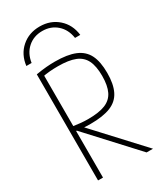

<svg xmlns="http://www.w3.org/2000/svg" viewBox="-235 -1054 971 1141"><g transform="rotate(-30 250.0 -483.0)"><path d="M240 -966Q314 -966 365 -921Q416 -876 425 -802H389Q380 -863 339.5 -899Q299 -935 240 -935Q181 -935 140.5 -899Q100 -863 91 -802H55Q64 -876 115 -921Q166 -966 240 -966ZM84 -728Q125 -735 155.5 -737.5Q186 -740 214 -740Q300 -740 352 -718.5Q404 -697 427.5 -650.5Q451 -604 451 -526Q451 -450 427.5 -402.5Q404 -355 352 -334Q300 -313 214 -313Q187 -313 159.5 -315Q132 -317 96 -323L105 -355Q140 -350 165 -347.5Q190 -345 216 -345Q290 -345 333.5 -362.5Q377 -380 396.5 -420Q416 -460 416 -526Q416 -593 396.5 -632.5Q377 -672 333.5 -689.5Q290 -707 216 -707Q189 -707 162 -705Q135 -703 100 -696L118 -718V0H84ZM417 0 110 -333H153L461 0Z"/></g></svg>

Font: M PLUS 1 Code ExtraLight
Style: Regular
Weight: 250
Designer: Coji Morishita
Foundry: UNDERFOREST DESIGN
Version: Version 1.002